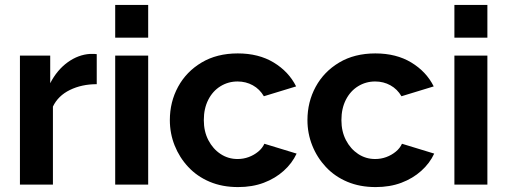

<svg xmlns="http://www.w3.org/2000/svg" viewBox="-20 -750 2060 780"><path d="M373 -408Q312 -408 264 -384.5Q216 -361 195 -317V0H61V-524H184V-412Q212 -466 255 -497Q298 -528 346 -531Q357 -531 363 -531Q369 -531 373 -530Z M448 0V-524H582V0ZM448 -597V-730H582V-597Z M947 10Q883 10 832 -11.5Q781 -33 745 -71.5Q709 -110 689.5 -159Q670 -208 670 -262Q670 -336 703.5 -397.5Q737 -459 799 -496Q861 -533 946 -533Q1031 -533 1092 -496Q1153 -459 1183 -399L1052 -359Q1035 -388 1007 -403.5Q979 -419 945 -419Q907 -419 875.5 -399.5Q844 -380 826 -344.5Q808 -309 808 -262Q808 -216 826.5 -180.5Q845 -145 876 -124.5Q907 -104 945 -104Q969 -104 990.5 -112Q1012 -120 1029 -134Q1046 -148 1054 -166L1185 -126Q1167 -87 1132.5 -56Q1098 -25 1051.5 -7.5Q1005 10 947 10Z M1506 10Q1442 10 1391 -11.5Q1340 -33 1304 -71.5Q1268 -110 1248.5 -159Q1229 -208 1229 -262Q1229 -336 1262.5 -397.5Q1296 -459 1358 -496Q1420 -533 1505 -533Q1590 -533 1651 -496Q1712 -459 1742 -399L1611 -359Q1594 -388 1566 -403.5Q1538 -419 1504 -419Q1466 -419 1434.5 -399.5Q1403 -380 1385 -344.5Q1367 -309 1367 -262Q1367 -216 1385.5 -180.5Q1404 -145 1435 -124.5Q1466 -104 1504 -104Q1528 -104 1549.5 -112Q1571 -120 1588 -134Q1605 -148 1613 -166L1744 -126Q1726 -87 1691.5 -56Q1657 -25 1610.5 -7.5Q1564 10 1506 10Z M1826 0V-524H1960V0ZM1826 -597V-730H1960V-597Z"/></svg>

Font: Raleway Thin
Style: Bold
Weight: 700
Version: Version 4.026